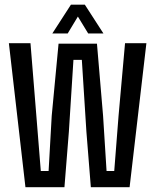

<svg xmlns="http://www.w3.org/2000/svg" viewBox="-20 -780 647 800"><path d="M86 0 17 -600H107L131.5 -297.5L150 -67.5H182.5L195.5 -297.5L224 -598H384L409.5 -297.5L424 -67.5H456L474 -297.5L501 -600H590L520 0H358.5L340 -231.5L321 -530.5H286L267 -231.5L248.5 0ZM198 -640.5 275.5 -760.5H333.5L411 -640.5H347.5L304.5 -711L262 -640.5Z"/></svg>

Font: Big Shoulders Text Thin Medium
Style: Regular
Weight: 500
Version: Version 2.002